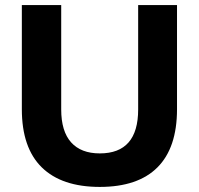

<svg xmlns="http://www.w3.org/2000/svg" viewBox="-20 -725 783 756"><path d="M373 11Q223 11 144.5 -66Q66 -143 66 -295V-705H221V-294Q221 -208 260 -164.5Q299 -121 373 -121Q524 -121 524 -294V-705H677V-295Q677 -143 600 -66Q523 11 373 11Z"/></svg>

Font: Nunito Sans ExtraBold
Style: Regular
Weight: 800
Designer: Vernon Adams
Foundry: Vernon Adams
Version: Version 3.101; ttfautohint (v1.8.4.7-5d5b);gftools[0.9.27]